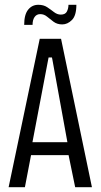

<svg xmlns="http://www.w3.org/2000/svg" viewBox="-20 -782 421 802"><path d="M16 0 146 -620H235L364 0H294L264 -146L277 -134H101L112 -146L84 0ZM114 -180 107 -188H272L263 -180L199 -532L197 -542H183L181 -532ZM81 -678Q81 -721 97.5 -741.5Q114 -762 140 -762Q162 -762 177 -752Q192 -742 205.5 -731.5Q219 -721 234 -721Q253 -721 259.5 -734Q266 -747 266 -762H299Q299 -717 280.5 -698.5Q262 -680 240 -680Q219 -680 204 -691Q189 -702 176.5 -712.5Q164 -723 148 -723Q133 -723 124.5 -711Q116 -699 116 -678Z"/></svg>

Font: Smooch Sans Thin Medium
Style: Regular
Weight: 500
Version: Version 1.010